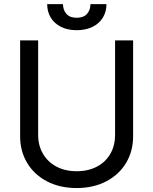

<svg xmlns="http://www.w3.org/2000/svg" viewBox="-20 -904 747 936"><path d="M628.9 -707V-239.3Q628.9 -167 594.7 -109.9Q560.5 -52.7 498 -20Q435.5 12.7 353.5 12.7Q271.5 12.7 209 -20Q146.5 -52.7 112.3 -109.9Q78.1 -167 78.1 -239.3V-707H166V-246.1Q166 -195.3 189 -155.3Q211.9 -115.2 254.4 -92.3Q296.9 -69.3 353.5 -69.3Q411.1 -69.3 453.6 -92.3Q496.1 -115.2 518.6 -155.3Q541 -195.3 541 -246.1V-707ZM353.5 -756.8Q310.5 -756.8 277.8 -772.9Q245.1 -789.1 227.5 -817.9Q210 -846.7 210 -883.8H287.1Q287.1 -855.5 303.7 -836.4Q320.3 -817.4 353.5 -817.4Q387.7 -817.4 404.3 -836.4Q420.9 -855.5 420.9 -883.8H499Q499 -846.7 481.4 -817.9Q463.9 -789.1 430.7 -772.9Q397.5 -756.8 353.5 -756.8Z"/></svg>

Font: Pretendard Std Variable
Style: Regular
Weight: 400
Designer: Base glyphs from Inter by Rasmus Andersson; Hangeul glyphs from Noto Sans CJK(Source Han Sans) by Jang Soo-young and Kan
Foundry: Kil Hyung-jin
Version: Version 1.309;Glyphs 3.2 (3225)